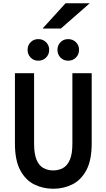

<svg xmlns="http://www.w3.org/2000/svg" viewBox="-20 -1151 656 1183"><path d="M308 12Q245 12 191.2 -14.5Q137.5 -41 104.8 -102Q72 -163 72 -267V-700H190V-267Q190 -202.5 205.2 -166.5Q220.5 -130.5 247.2 -115.8Q274 -101 308 -101Q341.5 -101 368.2 -115.8Q395 -130.5 410.5 -166.5Q426 -202.5 426 -267V-700H545V-267Q545 -164.5 512.5 -103.2Q480 -42 426 -15Q372 12 308 12ZM216 -777Q187.5 -777 168.8 -796.2Q150 -815.5 150 -844Q150 -872 168.8 -891Q187.5 -910 216 -910Q244.5 -910 263.8 -891Q283 -872 283 -844Q283 -815.5 263.8 -796.2Q244.5 -777 216 -777ZM400 -777Q371.5 -777 352.8 -796.2Q334 -815.5 334 -844Q334 -872 352.8 -891Q371.5 -910 400 -910Q428.5 -910 447.8 -891Q467 -872 467 -844Q467 -815.5 447.8 -796.2Q428.5 -777 400 -777ZM242 -975 384 -1131H533L355 -975Z"/></svg>

Font: Overpass Mono Light
Style: Regular
Weight: 300
Monospace: yes
Designer: Delve Withrington, Dave Bailey
Foundry: Delve Fonts LLC
Version: Version 4.000